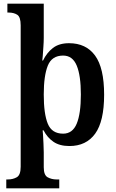

<svg xmlns="http://www.w3.org/2000/svg" viewBox="-20 -780 630 1040"><path d="M14 240V192H23Q50 192 71 180Q92 168 92 123V-643Q92 -688 73.5 -700Q55 -712 27 -712H20V-760H217V-574Q217 -554 215 -526Q213 -498 211.5 -476Q210 -454 209 -452H213Q233 -494 266.5 -520Q300 -546 354 -546Q446 -546 495 -479Q544 -412 544 -267Q544 -123 495.5 -56Q447 11 356 11Q303 11 269.5 -12Q236 -35 216 -74H211Q212 -71 213 -50Q214 -29 215.5 -2.5Q217 24 217 45V126Q217 169 238.5 180.5Q260 192 286 192H301V240ZM322 -56Q373 -56 395.5 -110Q418 -164 418 -268Q418 -371 395.5 -425Q373 -479 322 -479Q261 -479 239 -424.5Q217 -370 217 -268Q217 -163 239 -109.5Q261 -56 322 -56Z"/></svg>

Font: Noto Serif Bengali SemiCondensed SemiBold
Style: Regular
Weight: 600
Width: 4
Designer: Juan Bruce, Universal Thirst, Indian Type Foundry and the Monotype Design Team.
Foundry: Monotype Imaging Inc.
Version: Version 2.003; ttfautohint (v1.8.4.7-5d5b)